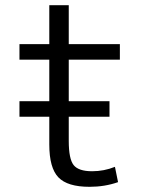

<svg xmlns="http://www.w3.org/2000/svg" viewBox="-20 -710 562 740"><path d="M55 -260V-320H170V-480H55V-540H170V-690H245V-540H442V-480H245V-320H402V-260H245V-167Q245 -97 264 -73.5Q283 -50 335 -50Q381 -50 423 -67L435 -8Q384 10 325 10Q240 10 205 -26.5Q170 -63 170 -153V-260Z"/></svg>

Font: Mplus 1p
Style: Regular
Weight: 400
Version: Version 1.061